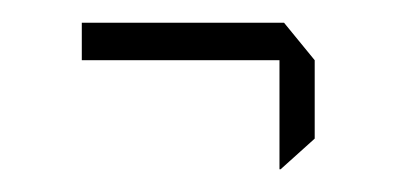

<svg xmlns="http://www.w3.org/2000/svg" viewBox="-20 -380 349 169"><path d="M52 -327V-360H230L257 -327ZM226 -231V-327H257V-258L227 -231Z"/></svg>

Font: Foldit ExtraLight
Style: Regular
Weight: 250
Version: Version 1.003